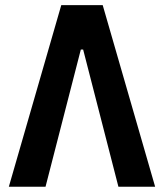

<svg xmlns="http://www.w3.org/2000/svg" viewBox="-20 -713 626 733"><path d="M13.7 0 213.9 -693.4H372.1L572.3 0H432.1L297.4 -523.9H288.6L153.8 0Z"/></svg>

Font: Caskaydia Cove
Style: Bold
Weight: 700
Monospace: yes
Designer: Aaron Bell
Foundry: Saja Typeworks
Version: Version 4.300; ttfautohint (v1.8.3)